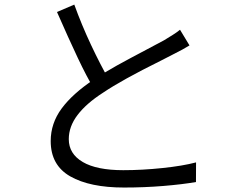

<svg xmlns="http://www.w3.org/2000/svg" viewBox="-20 -797 1040 843"><path d="M736.8 -556.6 685 -530Q515.2 -446 431.8 -389.6Q359 -342.8 320.5 -292.2Q282 -241.6 282 -186Q282 -121.8 343.2 -85.8Q404.4 -49.8 521.2 -49.8Q603.8 -49.8 693.4 -59.2Q783 -68.6 840.8 -84L840.4 2.2Q780.8 12.6 697.2 19.5Q613.6 26.4 524.4 26.4Q374.4 26.4 288.5 -22.6Q202.6 -71.6 202.6 -177.6Q202.6 -255.6 250.8 -320.8Q299 -386 392 -447.8Q439.4 -479.6 493.5 -509.5Q547.6 -539.4 624.4 -579.8L700 -620Q720.4 -632.4 738.6 -643.8Q756.8 -655.2 770.4 -666.4L812 -597.6Q786.2 -581.2 736.8 -556.6ZM459.8 -444.4 394.4 -404.2Q360.8 -459.4 320.9 -544Q281 -628.6 230.2 -744.4L306.2 -776.8Q338.4 -687.6 379.5 -600.2Q420.6 -512.8 459.8 -444.4Z"/></svg>

Font: 寒蝉端黑体 Light
Style: Regular
Weight: 300
Designer: ChillDuanSans {Warren2060}; 
Source Han Sans {Ryoko NISHIZUKA 西塚涼子 (kana, bopomofo & ideographs); Paul D. Hunt (Latin, G
Foundry: ChillType&Adobe
Version: Version 1.300;Glyphs 3.3 (3306)